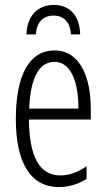

<svg xmlns="http://www.w3.org/2000/svg" viewBox="-20 -746 428 776"><path d="M197 -726C134 -726 89 -683 87 -607H125C128 -656 154 -683 197 -683C239 -683 264 -654 267 -607H304C302 -683 262 -726 197 -726ZM200 -542C96 -542 44 -438 44 -265C44 -102 95 10 218 10C260 10 297 -2 330 -23V-74C293 -49 259 -37 223 -37C139 -37 98 -115 97 -263H347V-305C347 -432 305 -542 200 -542ZM200 -496C269 -496 297 -410 297 -307H98C103 -435 140 -496 200 -496Z"/></svg>

Font: Noto Sans Display Condensed Light
Style: Regular
Weight: 300
Width: 3
Designer: Monotype Design Team
Foundry: Monotype Imaging Inc.
Version: Version 1.900